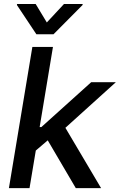

<svg xmlns="http://www.w3.org/2000/svg" viewBox="-20 -969 617 989"><path d="M25.9 0H132.1L164.4 -193.5L225.9 -246.1L370.4 0H500.7L316.8 -310.7L576.7 -545.5H449.6L193.2 -314.6H184.3L252.8 -727.3H146.7ZM67.1 -943.2 167.3 -792.6H255.7L405.2 -943.2L405.9 -948.5H309.7L221.2 -853.3L163.7 -948.5H67.8Z"/></svg>

Font: Magic Ui Pro Medium
Style: Italic
Weight: 500
Italic angle: -9.39999°
Designer: Stefan Endress, Andreas Faust
Version: Version 1.000;FEAKit 1.0